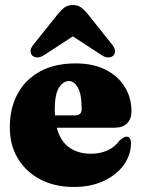

<svg xmlns="http://www.w3.org/2000/svg" viewBox="-20 -731 562 763"><path d="M502.5 -289Q502.5 -258 485 -240.8Q467.5 -223.5 435.5 -223.5H205.5Q219.5 -170.5 254.8 -145.2Q290 -120 341.5 -120Q377 -120 406.5 -133Q436 -146 454.5 -172Q473 -188.5 483 -188Q500.5 -187.5 500.5 -162Q500.5 -115.5 472 -75.8Q443.5 -36 392.2 -12Q341 12 273 12Q198 12 140.8 -17.8Q83.5 -47.5 51.2 -100.8Q19 -154 19 -225Q19 -300.5 49.5 -357.5Q80 -414.5 138.5 -446.8Q197 -479 280.5 -479Q351 -479 400.5 -453.5Q450 -428 476.2 -385Q502.5 -342 502.5 -289ZM197.5 -293Q197.5 -282 198.5 -272.5H279.5Q304.5 -272.5 304.5 -298Q304.5 -357.5 289.2 -383.2Q274 -409 254 -409Q231 -409 214.2 -382.5Q197.5 -356 197.5 -293ZM156 -512.5Q142 -503 129.5 -502.8Q117 -502.5 108.5 -510Q102 -516 101.5 -527.2Q101 -538.5 111.5 -552L210 -675Q223.5 -692 236.8 -701.5Q250 -711 269.5 -711Q289 -711 302 -701.5Q315 -692 329 -675L427 -552Q437.5 -538.5 437.2 -527.2Q437 -516 430 -510Q422 -502.5 409.5 -502.8Q397 -503 383 -512.5L269.5 -586.5Z"/></svg>

Font: Fraunces 72pt S050 Black
Style: Regular
Weight: 900
Version: Version 1.000; ttfautohint (v1.8.3)